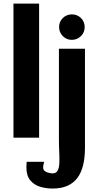

<svg xmlns="http://www.w3.org/2000/svg" viewBox="-20 -781 557 1089"><path d="M56.4 0V-760.7H201.8V0ZM278.2 288.4Q240.3 288.4 206.4 277.8Q172.4 267.3 151.1 241.1Q129.7 214.9 129.7 168.3Q129.7 166.6 130.1 155.8Q130.6 145.1 131.3 136.9H230.4Q226.5 150.7 225.6 157.7Q224.7 164.7 224.7 168.7Q224.7 183.7 236.4 191Q248 198.2 261.1 200.4Q274.3 202.5 278.1 202.5Q298.8 202.5 307.2 186.3Q315.6 170.1 316.7 142.7Q317.8 115.3 316 81.8Q314.2 48.3 314.2 13.6V-504.7H461.9V56.7Q461.9 114.1 451 157.4Q440.1 200.8 417.5 229.9Q394.9 258.9 360.3 273.7Q325.7 288.4 278.2 288.4ZM387.6 -555Q357.3 -555 336.3 -576.2Q315.2 -597.3 315.2 -627.6Q315.2 -657.9 336.3 -678.7Q357.3 -699.4 387.8 -699.4Q418.2 -699.4 439.3 -678.7Q460.3 -657.9 460.3 -627.6Q460.3 -597.3 439.1 -576.2Q417.9 -555 387.6 -555Z"/></svg>

Font: Russolo 10pt ExtraLight
Style: Regular
Weight: 200
Designer: Micah Stupak-Hahn
Version: Version 1.000